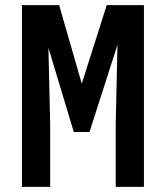

<svg xmlns="http://www.w3.org/2000/svg" viewBox="-20 -731 640 751"><path d="M211.4 -710.9 299.8 -403.8 397.5 -710.9H543V0H432.6V-244.1L439.5 -555.7L330.1 -214.8H268.6L169.4 -543.9L176.3 -244.1V0H65.9V-710.9Z"/></svg>

Font: TypoPRO Roboto Mono
Style: Regular
Weight: 500
Designer: Google
Version: Version 2.000986; 2015; ttfautohint (v1.3)